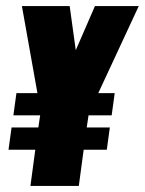

<svg xmlns="http://www.w3.org/2000/svg" viewBox="-20 -611 476 631"><path d="M80 0 96 -119H8L18 -192H106L112 -232H24L34 -305H103L52 -591H209L229 -446L292 -591H436L303 -305H357L347 -232H271L265 -192H341L331 -119H255L239 0Z"/></svg>

Font: Alumni Sans Inline One
Style: Italic
Weight: 400
Italic angle: -8°
Designer: Robert E. Leuschke
Foundry: Robert E. Leuschke
Version: Version 1.100; ttfautohint (v1.8.3)